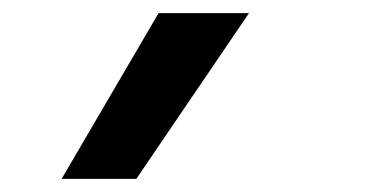

<svg xmlns="http://www.w3.org/2000/svg" viewBox="-20 -141 590 293"><path d="M74 132 222 -121H360L188 132Z"/></svg>

Font: Lode Term
Style: Bold Italic
Weight: 700
Italic angle: -11°
Monospace: yes
Designer: Belleve Invis
Foundry: Belleve Invis
Version: Version 29.2.0